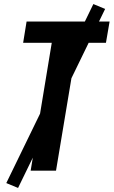

<svg xmlns="http://www.w3.org/2000/svg" viewBox="-20 -841 560 946"><path d="M131 0 235 -630H94L111 -735H520L502 -630H361L256 0ZM69 85 11 61 440 -821 498 -797Z"/></svg>

Font: Iosevka Curly XBdObl
Style: Regular
Weight: 800
Italic angle: -9°
Monospace: yes
Designer: Belleve Invis
Foundry: Belleve Invis
Version: Version 11.1.0; ttfautohint (v1.8.3)